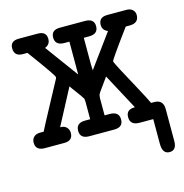

<svg xmlns="http://www.w3.org/2000/svg" viewBox="-89 -513 703 734"><g transform="rotate(-15 262.5 -146.0)"><path d="M1 -31Q1 -45 10 -53.5Q19 -62 34 -62H49Q56 -77 100 -158.5Q144 -240 147 -246Q148 -248 148 -252Q148 -259 67 -369H49Q15 -369 15 -401Q15 -430 49 -430H124Q158 -430 158 -400Q158 -378 137 -370L233 -239V-369H213Q177 -369 177 -400Q177 -430 212 -430H311Q347 -430 347 -400Q347 -369 311 -369H290V-263L291 -240L386 -370Q365 -379 365 -399Q365 -430 399 -430H475Q491 -430 499.5 -421.5Q508 -413 508 -401Q508 -369 471 -369H456Q375 -259 375 -253Q375 -249 393.5 -214Q412 -179 438 -131.5Q464 -84 474 -62H486Q522 -62 522 -25V102Q522 138 494 138Q466 138 466 98V0H412Q375 0 375 -32Q375 -62 409 -62H410L334 -204L298 -154L292 -144L290 -131V-62H310Q347 -62 347 -31Q347 0 312 0H213Q177 0 177 -31Q177 -62 213 -62H233V-130L232 -143Q225 -155 209.5 -175.5Q194 -196 189 -204L114 -62H115Q131 -62 139.5 -53Q148 -44 148 -31Q148 0 114 0H35Q1 -1 1 -31Z"/></g></svg>

Font: CMU Typewriter Text
Style: Regular
Weight: 500
Monospace: yes
Version: Version 0.7.0